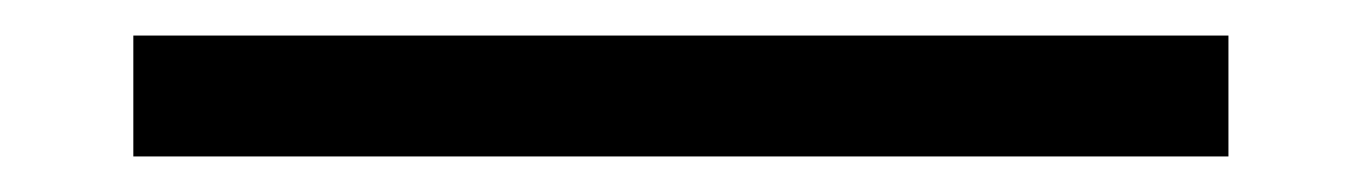

<svg xmlns="http://www.w3.org/2000/svg" viewBox="-20 36 766 108"><path d="M55 56H671V124H55Z"/></svg>

Font: Karmilla
Style: Regular
Weight: 400
Designer: Jonathan Pinhorn
Version: Version 1.000